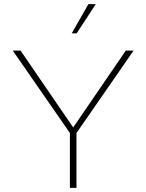

<svg xmlns="http://www.w3.org/2000/svg" viewBox="-20 -914 712 934"><path d="M320 0V-267L42 -668H80L336 -294L592 -668H630L352 -267V0ZM329 -752 410 -894H446L353 -752Z"/></svg>

Font: Gantari Thin
Style: Regular
Weight: 250
Designer: Anugrah Pasau
Foundry: Lafontype
Version: Version 1.000